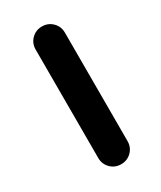

<svg xmlns="http://www.w3.org/2000/svg" viewBox="-141 -599 531 632"><g transform="rotate(-30 124.0 -283.5)"><path d="M72.3 -77.1V-489.3Q72.3 -512.7 88.4 -528.8Q104.5 -544.9 127.9 -544.9Q151.4 -544.9 167.5 -528.8Q183.6 -512.7 183.6 -489.3V-77.1Q183.6 -53.7 167.5 -37.6Q151.4 -21.5 127.9 -21.5Q104.5 -21.5 88.4 -37.6Q72.3 -53.7 72.3 -77.1Z"/></g></svg>

Font: Gen Jyuu Gothic P Medium
Style: Regular
Weight: 500
Designer: [Source Han Sans]
Ryoko NISHIZUKA  (kana & ideographs); Paul D. Hunt (Latin, Greek & Cyrillic); Wenlong ZHANG  (bopomofo
Version: Version 1.002.20150607